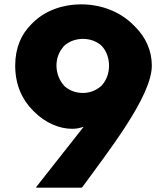

<svg xmlns="http://www.w3.org/2000/svg" viewBox="-20 -862 769 884"><path d="M449 -469 448 -468C427 -448 396 -434 362 -434C328 -434 297 -446 274 -468V-469C254 -491 240 -524 240 -560C240 -595 252 -624 273 -648V-649C295 -670 327 -683 362 -683C396 -683 427 -671 449 -650L450 -649C470 -626 482 -595 482 -560C482 -524 470 -493 449 -469ZM361 -3C477 -163 679 -418 679 -560C679 -629 651 -690 603 -738L595 -746C537 -805 451 -842 353 -842C272 -842 189 -815 131 -757L130 -756L123 -749C79 -705 50 -643 50 -560C50 -469 84 -401 131 -354L138 -347C190 -295 255 -269 311 -269C327 -269 340 -271 350 -274L365 -278L146 0L148 2H356Z"/></svg>

Font: Hussar Woodtype
Style: Bd
Weight: 900
Foundry: Cannot Into Space Fonts
Version: Version 1.07